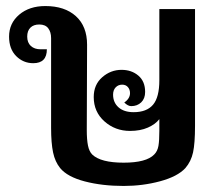

<svg xmlns="http://www.w3.org/2000/svg" viewBox="-20 -606 732 635"><path d="M625 -576V-190Q625 -132 618.5 -102Q612 -72 593 -50Q567 -22 509.5 -6.5Q452 9 389 9Q318 9 260.5 -6Q203 -21 179 -50Q162 -71 155.5 -102Q149 -133 149 -183V-480Q149 -500 139.5 -512.5Q130 -525 110 -525Q91 -525 80.5 -514.5Q70 -504 70 -485Q70 -465 82 -454Q94 -443 114 -443H135Q135 -397 90 -397Q57 -397 33.5 -420.5Q10 -444 10 -485Q10 -529 43.5 -557.5Q77 -586 130 -586Q194 -586 231 -552.5Q268 -519 268 -458L267 -176Q267 -144 271 -124.5Q275 -105 285 -95Q313 -68 389 -68Q464 -68 490 -95Q501 -106 504 -123.5Q507 -141 507 -173V-212Q494 -195 469 -184Q444 -173 410 -173Q361 -173 325.5 -204.5Q290 -236 290 -285Q290 -326 318 -350.5Q346 -375 382 -375Q415 -375 437.5 -356Q460 -337 460 -302Q460 -280 447 -267.5Q434 -255 414 -255Q403 -255 391 -267Q410 -280 410 -298Q410 -310 403 -318Q396 -326 384 -326Q371 -326 362.5 -317Q354 -308 354 -293Q354 -267 372 -251Q390 -235 422 -235Q465 -235 486 -259.5Q507 -284 507 -341V-576Z"/></svg>

Font: Krub SemiBold
Style: Regular
Weight: 600
Version: Version 1.000; ttfautohint (v1.6)